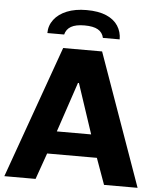

<svg xmlns="http://www.w3.org/2000/svg" viewBox="-59 -942 811 992"><g transform="rotate(5 346.5 -446.0)"><path d="M1 0 246 -686H448L692 0H518L469 -136H211L163 0ZM251 -254H429L343 -513H338ZM158 -756Q158 -795 181.5 -826Q205 -857 248 -874.5Q291 -892 350 -892Q412 -892 452.5 -874.5Q493 -857 513 -826Q533 -795 533 -756H446Q440 -784 416 -798Q392 -812 346 -812Q301 -812 276.5 -798Q252 -784 245 -756Z"/></g></svg>

Font: Chivo Medium
Style: Bold
Weight: 700
Version: Version 2.002